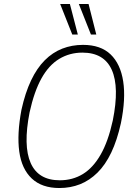

<svg xmlns="http://www.w3.org/2000/svg" viewBox="-20 -939 681 967"><path d="M279 8Q191 8 140 -40Q89 -88 77 -176Q65 -264 88 -386Q107 -472 136.5 -534Q166 -596 205.5 -635.5Q245 -675 293.5 -694Q342 -713 398 -713Q487 -713 537 -665Q587 -617 600.5 -529Q614 -441 589 -319Q570 -233 540.5 -171Q511 -109 471 -69.5Q431 -30 383 -11Q335 8 279 8ZM281 -31Q346 -31 397.5 -62.5Q449 -94 487 -160.5Q525 -227 548 -332Q582 -500 543 -587Q504 -674 395 -674Q331 -674 278.5 -642.5Q226 -611 189 -544.5Q152 -478 129 -373Q96 -205 134.5 -118Q173 -31 281 -31ZM438 -765 377 -919H426L465 -765ZM344 -765 283 -919H332L372 -765Z"/></svg>

Font: Nunito Sans 10pt Condensed ExtraLight
Style: Italic
Weight: 250
Width: 3
Italic angle: -9°
Designer: Vernon Adams
Foundry: Vernon Adams
Version: Version 3.101;gftools[0.9.27]